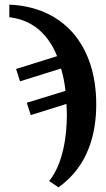

<svg xmlns="http://www.w3.org/2000/svg" viewBox="-20 -564 453 824"><path d="M191 213 231 240C362 147 393 3 393 -116C393 -375 248 -535 20 -544V-490C106 -480 181 -432 225 -323L49 -268L66 -215L242 -270C251 -239 257 -211 261 -174L95 -123L112 -70L265 -118C266 -101 267 -89 267 -71C267 18 251 139 191 213Z"/></svg>

Font: Noto Serif SemiBold
Style: Regular
Weight: 600
Designer: Monotype Design Team
Foundry: Monotype Imaging Inc.
Version: Version 2.013